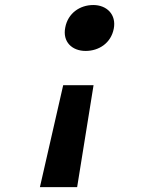

<svg xmlns="http://www.w3.org/2000/svg" viewBox="-20 -568 660 784"><path d="M238 -220 143 196H295L362 -220ZM246.5 -456C234.5 -397 274.5 -360 329.5 -360C384 -360 433 -392 444.5 -450.5C456 -509 415.5 -547.5 361 -547.5C306 -547.5 257.5 -514 246.5 -456Z"/></svg>

Font: Monaspace Krypton
Style: Bold Italic
Weight: 700
Italic angle: -11°
Designer: Riley Cran & the Lettermatic Team
Foundry: Lettermatic
Version: Version 1.101 (Monaspace Krypton)